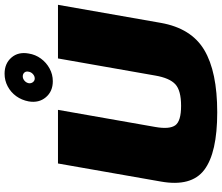

<svg xmlns="http://www.w3.org/2000/svg" viewBox="-84 -858 946 818"><g transform="rotate(-90 389.0 -449.0)"><path d="M319.5 3.5Q492.5 3.5 585 -51.8Q677.5 -107 700.5 -236.5L777.5 -675H549L476 -260Q465.5 -199.5 439 -175Q412.5 -150.5 347 -150.5Q282 -150.5 264.2 -175.2Q246.5 -200 257 -260L330 -675H101.5L24.5 -236.5Q1.5 -107 74.2 -51.8Q147 3.5 319.5 3.5ZM452 -697Q481 -697 506.2 -710.8Q531.5 -724.5 548.5 -747.8Q565.5 -771 570 -800Q578 -844 552.8 -873.2Q527.5 -902.5 484 -902.5Q455 -902.5 430 -889.2Q405 -876 388.2 -852.8Q371.5 -829.5 366 -800Q358.5 -756.5 383.5 -726.8Q408.5 -697 452 -697ZM463.5 -774Q454 -774 448 -781.8Q442 -789.5 443.5 -800Q446 -811 454.5 -818Q463 -825 472.5 -825Q483 -825 489 -818Q495 -811 492.5 -800Q491 -789.5 482.5 -781.8Q474 -774 463.5 -774Z"/></g></svg>

Font: Anybody Black
Style: Italic
Weight: 900
Italic angle: -10°
Designer: Tyler Finck
Foundry: Etcetera Type Company
Version: Version 1.113;gftools[0.9.25]